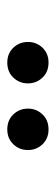

<svg xmlns="http://www.w3.org/2000/svg" viewBox="172 -858 156 540"><g transform="rotate(-90 250.0 -588.0)"><path d="M156 -529.5Q130.5 -529.5 114.2 -546.5Q98 -563.5 98 -587.5Q98 -611.5 114.2 -628.5Q130.5 -645.5 156 -645.5Q182 -645.5 198.2 -628.5Q214.5 -611.5 214.5 -587.5Q214.5 -563.5 198.2 -546.5Q182 -529.5 156 -529.5ZM344 -529.5Q318 -529.5 301.8 -546.5Q285.5 -563.5 285.5 -587.5Q285.5 -611.5 301.8 -628.5Q318 -645.5 344 -645.5Q369.5 -645.5 385.8 -628.5Q402 -611.5 402 -587.5Q402 -563.5 385.8 -546.5Q369.5 -529.5 344 -529.5Z"/></g></svg>

Font: Newsreader Text Medium
Style: Regular
Weight: 500
Designer: Hugues Gentile
Foundry: Production Type
Version: Version 1.001